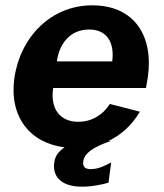

<svg xmlns="http://www.w3.org/2000/svg" viewBox="-20 -546 616 722"><path d="M327 -526C171 -526 56 -406 34 -252C14 -106 93 -8 223 8C196 26 187 44 184 65C176 123 217 156 287 156C330 156 366 147 388 141L398 65C377 75 354 90 320 90C299 90 291 80 293 62C296 33 324 9 397 -16H388C436 -39 477 -76 506 -126L393 -155C367 -114 325 -88 274 -88C205 -88 168 -138 180 -215H529L536 -256C558 -411 485 -526 327 -526ZM402 -315H194C202 -379 242 -435 315 -435C384 -435 411 -384 402 -315Z"/></svg>

Font: United Sans
Style: Bold Italic
Weight: 700
Italic angle: -8°
Designer: Pablo Impallari, Rodrigo Fuenzalida (Modified by Dan O. Williams)
Version: Version 1.000;PS 001.000;hotconv 1.0.88;makeotf.lib2.5.64775